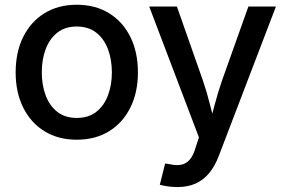

<svg xmlns="http://www.w3.org/2000/svg" viewBox="-20 -568 1185 796"><path d="M297.9 11.2Q221.7 11.2 164.8 -23.7Q107.9 -58.6 76.4 -121.6Q44.9 -184.6 44.9 -267.6Q44.9 -352.1 76.4 -415.3Q107.9 -478.5 164.8 -513.4Q221.7 -548.3 297.9 -548.3Q375 -548.3 431.9 -513.4Q488.8 -478.5 520.3 -415.3Q551.8 -352.1 551.8 -267.6Q551.8 -184.6 520.3 -121.6Q488.8 -58.6 431.9 -23.7Q375 11.2 297.9 11.2ZM297.9 -79.1Q347.2 -79.1 379.4 -104.5Q411.6 -129.9 427.7 -172.9Q443.8 -215.8 443.8 -268.1Q443.8 -320.8 427.7 -363.8Q411.6 -406.7 379.4 -432.4Q347.2 -458 297.9 -458Q249.5 -458 217.3 -432.4Q185.1 -406.7 169.2 -363.8Q153.3 -320.8 153.3 -268.1Q153.3 -215.8 169.2 -172.9Q185.1 -129.9 217.3 -104.5Q249.5 -79.1 297.9 -79.1ZM642.6 197.8 664.6 109.9 684.1 112.8Q710 118.7 730.5 115Q751 111.3 766.1 94.5Q781.2 77.6 790.5 44.9L804.7 1.5L598.6 -541H713.4L820.8 -235.4Q837.9 -185.5 850.1 -136.2Q862.3 -86.9 876 -38.1H844.2Q857.9 -86.9 870.8 -136.5Q883.8 -186 900.9 -235.4L1009.8 -541H1124L887.2 78.1Q871.1 120.6 847.4 149.4Q823.7 178.2 791 192.9Q758.3 207.5 715.8 207.5Q692.4 207.5 672.9 204.3Q653.3 201.2 642.6 197.8Z"/></svg>

Font: Inter 17pt Medium
Style: Regular
Weight: 500
Version: Version 4.001;git-66647c0bb